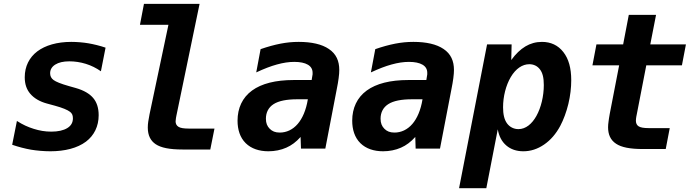

<svg xmlns="http://www.w3.org/2000/svg" viewBox="-20 -780 3652 1008"><path d="M244.6 14.2C320.3 14.2 386.2 -2.4 431.6 -36.6C474.1 -68.8 498 -116.7 498 -175.3C498 -213.9 487.8 -243.7 469.2 -265.6C451.2 -287.1 420.9 -305.7 377.9 -317.9L341.8 -328.1C298.8 -340.3 273.9 -350.6 261.2 -359.9C249 -368.7 243.2 -380.4 243.2 -395.5C243.2 -413.6 251.5 -429.2 270 -440.9C288.1 -452.1 311.5 -458 344.2 -458C372.6 -458 402.3 -453.6 430.7 -444.8C459 -436 485.4 -422.9 509.8 -405.8L534.2 -529.8C506.3 -539.6 469.7 -548.3 443.8 -552.7C418 -557.1 383.8 -560.1 354 -560.1C279.8 -560.1 217.8 -542 175.8 -510.3C133.8 -478.5 109.9 -431.6 109.9 -374.5C109.9 -337.4 120.1 -310.5 137.7 -289.1C158.7 -263.7 189.5 -246.6 225.1 -236.8L268.1 -225.1C307.6 -214.4 334.5 -203.1 347.7 -192.9C356.9 -185.5 362.8 -176.8 362.8 -159.2C362.8 -136.2 353 -119.6 333 -107.4C313 -95.2 284.7 -88.9 249 -88.9C216.3 -88.9 187 -94.2 157.2 -103.5C126 -113.3 100.1 -125 68.8 -145L43.9 -20C76.2 -8.8 111.8 0.5 143.1 5.9C171.9 10.7 210.4 14.2 244.6 14.2Z M939 4.9H1084L1106 -105H970.2C944.8 -105 927.2 -107.9 917 -114.3C905.8 -121.1 901.9 -131.8 901.9 -143.1C901.9 -147 902.3 -150.4 903.3 -155.8C904.3 -161.1 902.8 -157.7 906.2 -173.3L1027.8 -759.8H735.8L714.8 -649.9H864.3L765.1 -180.2C762.2 -166 759.3 -147.9 758.3 -141.6C756.8 -131.8 755.9 -121.1 755.9 -110.4C755.9 -68.4 771 -40.5 797.4 -22.9C825.2 -4.4 869.6 4.9 939 4.9Z M1389.2 14.2C1421.9 14.2 1455.1 7.8 1483.4 -4.9C1510.3 -16.6 1535.2 -35.2 1558.1 -61L1560.1 0H1688L1748 -312C1752.9 -337.4 1755.4 -350.1 1757.8 -369.1C1760.3 -387.2 1761.2 -400.9 1761.2 -412.6C1761.2 -460 1745.1 -497.1 1706.5 -522.9C1669.9 -547.9 1615.7 -560.1 1548.3 -560.1C1515.1 -560.1 1485.4 -557.1 1452.6 -550.8C1419.9 -544.4 1384.8 -534.7 1348.1 -522L1325.2 -399.9C1367.2 -419.4 1401.4 -432.6 1433.6 -441.4C1467.3 -450.7 1496.6 -455.1 1524.9 -455.1C1555.2 -455.1 1579.6 -450.2 1596.2 -440.4C1612.8 -430.7 1621.1 -416.5 1621.1 -397.9V-389.6C1621.1 -388.7 1620.6 -386.2 1620.1 -383.8L1616.2 -359.9H1522C1426.8 -359.9 1353.5 -341.3 1303.2 -304.7C1252.4 -267.6 1227.1 -212.4 1227.1 -146.5C1227.1 -100.1 1239.7 -58.1 1270 -28.3C1299.3 0.5 1340.8 14.2 1389.2 14.2ZM1448.7 -84C1424.8 -84 1409.2 -90.8 1396 -104C1382.8 -117.2 1376 -133.3 1376 -156.7C1376 -189.5 1389.6 -216.3 1416.5 -233.4C1443.4 -250.5 1484.9 -258.8 1541 -258.8H1596.2C1586.9 -201.2 1567.4 -157.7 1543 -129.4C1517.1 -99.1 1483.9 -84 1448.7 -84Z M1991.2 14.2C2023.9 14.2 2057.1 7.8 2085.4 -4.9C2112.3 -16.6 2137.2 -35.2 2160.2 -61L2162.1 0H2290L2350.1 -312C2355 -337.4 2357.4 -350.1 2359.9 -369.1C2362.3 -387.2 2363.3 -400.9 2363.3 -412.6C2363.3 -460 2347.2 -497.1 2308.6 -522.9C2272 -547.9 2217.8 -560.1 2150.4 -560.1C2117.2 -560.1 2087.4 -557.1 2054.7 -550.8C2022 -544.4 1986.8 -534.7 1950.2 -522L1927.2 -399.9C1969.2 -419.4 2003.4 -432.6 2035.6 -441.4C2069.3 -450.7 2098.6 -455.1 2127 -455.1C2157.2 -455.1 2181.6 -450.2 2198.2 -440.4C2214.8 -430.7 2223.1 -416.5 2223.1 -397.9V-389.6C2223.1 -388.7 2222.7 -386.2 2222.2 -383.8L2218.3 -359.9H2124C2028.8 -359.9 1955.6 -341.3 1905.3 -304.7C1854.5 -267.6 1829.1 -212.4 1829.1 -146.5C1829.1 -100.1 1841.8 -58.1 1872.1 -28.3C1901.4 0.5 1942.9 14.2 1991.2 14.2ZM2050.8 -84C2026.9 -84 2011.2 -90.8 1998 -104C1984.9 -117.2 1978 -133.3 1978 -156.7C1978 -189.5 1991.7 -216.3 2018.6 -233.4C2045.4 -250.5 2086.9 -258.8 2143.1 -258.8H2198.2C2189 -201.2 2169.4 -157.7 2145 -129.4C2119.1 -99.1 2085.9 -84 2050.8 -84Z M2390.1 208H2533.2L2593.3 -101.1C2599.6 -64.5 2614.7 -36.1 2638.2 -16.1C2661.6 3.9 2691.4 14.2 2727.5 14.2C2766.1 14.2 2802.2 2.4 2836.4 -21C2870.6 -44.4 2898.9 -77.1 2921.4 -119.1C2938.5 -151.4 2953.6 -191.9 2963.9 -234.4C2974.1 -276.9 2979 -319.8 2979 -358.4C2979 -423.3 2965.3 -471.2 2937.5 -506.8C2909.7 -542.5 2871.6 -560.1 2825.2 -560.1C2793.5 -560.1 2764.2 -551.8 2738.8 -536.6C2711.9 -520.5 2687 -496.6 2664.1 -464.8L2666 -546.9H2537.1ZM2701.7 -102.1C2677.2 -102.1 2656.2 -113.3 2642.6 -131.3C2627 -151.9 2621.1 -181.2 2621.1 -216.8C2621.1 -272.9 2635.7 -331.5 2661.6 -375.5C2688 -419.9 2722.7 -442.9 2758.8 -442.9C2781.7 -442.9 2801.3 -433.6 2814.9 -415.5C2828.6 -397.5 2835 -372.1 2835 -333.5C2835 -275.9 2820.8 -215.3 2795.9 -170.9C2772.9 -129.9 2740.7 -102.1 2701.7 -102.1Z M3355.5 2.4H3475.1L3496.1 -107.4H3386.2C3360.4 -107.4 3342.8 -110.4 3333 -116.7C3323.2 -122.6 3318.4 -133.3 3318.4 -146.5C3318.4 -150.4 3318.8 -153.8 3319.3 -158.7C3320.3 -168 3321.8 -172.4 3322.3 -175.8L3373 -437H3560.1L3581.1 -546.9H3394L3424.3 -702.1H3281.2L3251.5 -546.9H3111.3L3090.3 -437H3230.5L3181.2 -182.6C3178.2 -167 3175.8 -149.4 3174.8 -141.6C3173.3 -130.4 3172.4 -122.6 3172.4 -111.8C3172.4 -74.7 3184.6 -44.9 3214.4 -25.4C3242.2 -6.8 3286.6 2.4 3355.5 2.4Z"/></svg>

Font: Hack
Style: Bold Oblique
Weight: 700
Italic angle: -12°
Monospace: yes
Designer: Christopher Simpkins
Foundry: Christopher Simpkins
Version: Version 2.010